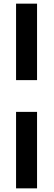

<svg xmlns="http://www.w3.org/2000/svg" viewBox="-20 -867 298 1052"><path d="M183 -428V-847H68V-428ZM183 165V-254H68V165Z"/></svg>

Font: 18Franklin
Style: Bold
Weight: 700
Designer: Pablo Impallari, Rodrigo Fuenzalida (Modified by Dan O. Williams)
Version: Version 0.025;PS 000.025;hotconv 1.0.88;makeotf.lib2.5.64775